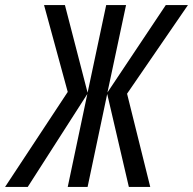

<svg xmlns="http://www.w3.org/2000/svg" viewBox="-87 -734 758 754"><path d="M-67 0 179 -373 86 -714H168L257 -370L330 -714H408L335 -371L564 -714H651L412 -366L503 0H419L334 -365L257 0H179L256 -365L22 0Z"/></svg>

Font: Noto Sans UI Condensed
Style: Italic
Weight: 400
Width: 3
Italic angle: -12°
Designer: Monotype Design Team
Foundry: Monotype Imaging Inc.
Version: Version 1.901